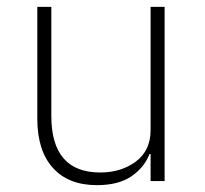

<svg xmlns="http://www.w3.org/2000/svg" viewBox="-20 -529 599 561"><path d="M89 -182V-509H130V-190Q130 -25 273 -25Q334 -25 377 -57Q420 -89 420 -149V-509H461V0H420V-79H417Q401 -39 363.5 -13.5Q326 12 263 12Q180 12 134.5 -38.5Q89 -89 89 -182Z"/></svg>

Font: Anuphan ExtraLight
Style: Regular
Weight: 200
Designer: Cadson Demak
Version: Version 3.001